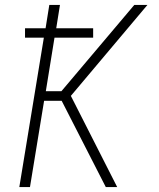

<svg xmlns="http://www.w3.org/2000/svg" viewBox="-20 -755 640 775"><path d="M58 0 157 -603H81V-641H164L179 -735H222L207 -641H356V-603H200L165 -387H228L522 -735H575L266 -368L453 0H407L229 -348H158L101 0Z"/></svg>

Font: Iosevka Curly XLtEx
Style: Italic
Weight: 200
Width: 7
Italic angle: -9°
Monospace: yes
Designer: Belleve Invis
Foundry: Belleve Invis
Version: Version 11.1.0; ttfautohint (v1.8.3)